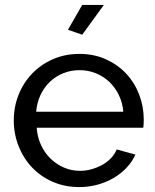

<svg xmlns="http://www.w3.org/2000/svg" viewBox="-20 -750 631 780"><path d="M314 -609 256 -629 314 -730H402ZM302 10Q243 10 194 -11.5Q145 -33 110 -70Q75 -107 55.5 -156.5Q36 -206 36 -261Q36 -316 55.5 -365Q75 -414 110.5 -451Q146 -488 195 -509.5Q244 -531 303 -531Q362 -531 410.5 -509Q459 -487 493 -450.5Q527 -414 545.5 -365.5Q564 -317 564 -265Q564 -254 563.5 -245Q563 -236 562 -231H129Q132 -192 147 -160Q162 -128 186 -105Q210 -82 240.5 -69Q271 -56 305 -56Q329 -56 352 -62.5Q375 -69 395 -80Q415 -91 430.5 -107Q446 -123 454 -143L530 -122Q517 -93 494.5 -69Q472 -45 442.5 -27.5Q413 -10 377 0Q341 10 302 10ZM481 -296Q478 -333 462.5 -364.5Q447 -396 423.5 -418Q400 -440 369 -452.5Q338 -465 303 -465Q268 -465 237 -452.5Q206 -440 182.5 -417.5Q159 -395 144.5 -364Q130 -333 127 -296Z"/></svg>

Font: Boldmen Medium
Style: Regular
Weight: 400
Designer: Matt McInerney, Pablo Impallari, Rodrigo Fuenzalida
Foundry: LIVING CONCEPT
Version: Version 1.000